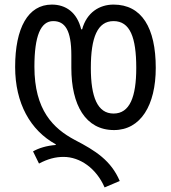

<svg xmlns="http://www.w3.org/2000/svg" viewBox="-20 -567 745 837"><path d="M436 250 502 222C464 133 397 90 306 43C212 -7 130 -87 130 -276C130 -410 157 -475 212 -475C263 -475 291 -436 291 -326V-271C291 -109 353 0 477 0C593 0 659 -108 659 -271C659 -446 598 -547 475 -547C414 -547 358 -513 338 -439H334C316 -513 267 -547 206 -547C102 -547 46 -445 46 -275C46 -117 112 1 223 62V65C183 68 148 79 124 93L150 146C188 126 221 117 257 117C329 117 400 167 436 250ZM475 -72C405 -72 376 -144 376 -271C376 -404 405 -475 475 -475C547 -475 574 -404 574 -271C574 -145 546 -72 475 -72Z"/></svg>

Font: Noto Sans Georgian Condensed
Style: Regular
Weight: 400
Width: 3
Designer: Monotype Design Team, Akaki Razmadze
Foundry: Google LLC
Version: Version 2.005